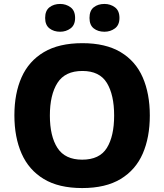

<svg xmlns="http://www.w3.org/2000/svg" viewBox="-20 -944 834 974"><path d="M740 -358Q740 -247 704 -164.5Q668 -82 592 -36Q516 10 397 10Q278 10 202 -36Q126 -82 89.5 -165Q53 -248 53 -359Q53 -470 89.5 -552Q126 -634 202.5 -679.5Q279 -725 398 -725Q516 -725 592 -679.5Q668 -634 704 -551.5Q740 -469 740 -358ZM233 -358Q233 -253 271.5 -193.5Q310 -134 397 -134Q485 -134 522 -193.5Q559 -253 559 -358Q559 -463 522 -523.5Q485 -584 398 -584Q310 -584 271.5 -523.5Q233 -463 233 -358ZM209 -853Q209 -890 231 -907Q253 -924 285 -924Q315 -924 338 -907Q361 -890 361 -853Q361 -817 338 -800Q315 -783 285 -783Q253 -783 231 -800Q209 -817 209 -853ZM434 -853Q434 -890 455.5 -907Q477 -924 510 -924Q540 -924 563 -907Q586 -890 586 -853Q586 -817 563 -800Q540 -783 510 -783Q477 -783 455.5 -800Q434 -817 434 -853Z"/></svg>

Font: Noto Sans Cherokee ExtraBold
Style: Regular
Weight: 800
Designer: Monotype Design Team
Foundry: Monotype Imaging Inc.
Version: Version 2.001; ttfautohint (v1.8.4.7-5d5b)